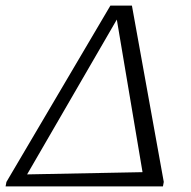

<svg xmlns="http://www.w3.org/2000/svg" viewBox="-36 -667 683 687"><path d="M-16 0 -13 -16 359 -647H436L550 -16L547 0ZM382 -597 61 -43 474 -51Z"/></svg>

Font: Piazzolla Light
Style: Italic
Weight: 300
Italic angle: -11.3°
Designer: Juan Pablo del Peral
Foundry: Huerta Tipografica
Version: Version 1.330